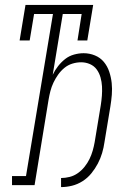

<svg xmlns="http://www.w3.org/2000/svg" viewBox="-20 -755 540 783"><path d="M229 8V-29Q246 -29 264 -33.5Q282 -38 297.5 -49Q313 -60 325 -75Q337 -90 345 -106.5Q353 -123 358 -140.5Q363 -158 366 -175L391 -326Q394 -345 395.5 -364.5Q397 -384 396 -402.5Q395 -421 390 -439Q385 -457 374.5 -471.5Q364 -486 347 -493.5Q330 -501 311 -501Q293 -501 275 -495.5Q257 -490 242.5 -478Q228 -466 217 -450.5Q206 -435 198 -418Q190 -401 185.5 -383.5Q181 -366 178 -348L121 0H29V-37H86L196 -698H119L101 -590H60L84 -735H360L336 -590H296L313 -698H236L195 -450Q204 -469 217 -485.5Q230 -502 246 -514.5Q262 -527 282 -532.5Q302 -538 321 -538Q345 -538 367 -529Q389 -520 403.5 -502.5Q418 -485 425.5 -462.5Q433 -440 435.5 -416.5Q438 -393 436 -368.5Q434 -344 430 -320L406 -175Q403 -153 396.5 -131Q390 -109 379 -88Q368 -67 352.5 -48Q337 -29 316.5 -16Q296 -3 273.5 2.5Q251 8 229 8Z"/></svg>

Font: Iosevka Slab XLtObl
Style: Regular
Weight: 200
Italic angle: -9°
Monospace: yes
Designer: Belleve Invis
Foundry: Belleve Invis
Version: Version 11.1.1; ttfautohint (v1.8.3)